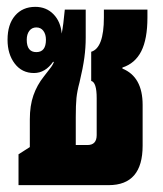

<svg xmlns="http://www.w3.org/2000/svg" viewBox="-20 -540 474 560"><path d="M34 0V-90L67 -111V-192Q67 -232 77.5 -262Q88 -292 108 -317Q116 -328 125 -339Q134 -350 137 -359L135 -360Q112 -327 79 -327Q44 -327 23 -354.5Q2 -382 2 -424Q2 -469 24 -494.5Q46 -520 83 -520Q115 -520 136 -498.5Q157 -477 160 -442Q165 -468 169 -512H230V-430Q230 -401 226 -371.5Q222 -342 212 -300Q205 -274 203 -254Q201 -234 201 -198V-117H235Q262 -117 262 -146V-254Q262 -300 246 -304V-389Q283 -400 283 -489V-512H410V-489Q410 -426 392 -390.5Q374 -355 337 -343V-340Q396 -316 396 -234V-115Q396 0 297 0ZM86 -388Q114 -388 114 -424Q114 -440 106.5 -450Q99 -460 86 -460Q73 -460 65.5 -450Q58 -440 58 -424Q58 -388 86 -388Z"/></svg>

Font: Noto Sans Thai Looped UI Condensed ExtraBold
Style: Regular
Weight: 800
Width: 3
Designer: Cadson Demak Team
Foundry: Cadson Demak Co., Ltd.
Version: Version 1.000